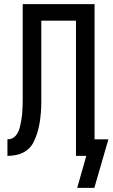

<svg xmlns="http://www.w3.org/2000/svg" viewBox="-20 -755 545 930"><path d="M437 155H354L398 0H348V-655H180V-310Q180 -285 180 -260Q180 -235 178 -210Q176 -185 172 -160Q168 -135 160.5 -111Q153 -87 141.5 -64.5Q130 -42 110 -27Q90 -12 65.5 -6Q41 0 16 0V-80Q27 -80 37 -84Q47 -88 54.5 -96Q62 -104 67 -114Q72 -124 75 -134.5Q78 -145 80 -156Q82 -167 84 -178Q86 -189 87 -200Q88 -211 88.5 -222Q89 -233 89.5 -244Q90 -255 90 -266Q90 -277 90 -288Q90 -299 90 -310V-735H438V-80H505Z"/></svg>

Font: Iosevka Bendy Medium
Style: Regular
Weight: 500
Monospace: yes
Designer: Belleve Invis
Foundry: Belleve Invis
Version: Version 30.1.2